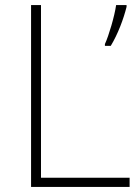

<svg xmlns="http://www.w3.org/2000/svg" viewBox="-20 -734 550 754"><path d="M102 0H489V-36H141V-714H102ZM477 -707V-714H436C430 -671 407 -593 392 -561V-554H415C443 -600 465 -659 477 -707Z"/></svg>

Font: Noto Sans Arabic ExtLt
Style: Regular
Weight: 200
Designer: Monotype Design Team, Nadine Chahine, Nizar Qandah and Khaled Hosny
Foundry: Monotype Imaging Inc.
Version: Version 2.012